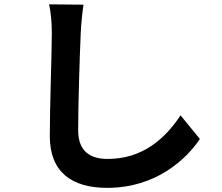

<svg xmlns="http://www.w3.org/2000/svg" viewBox="-20 -815 1040 900"><path d="M371.4 -793.1 210.1 -794.6C218.7 -755.4 222.9 -707.4 222.9 -659.6C222.9 -573.8 213.4 -311.1 213.4 -177.1C213.4 -6.3 318.9 65.6 482.7 65.6C710.8 65.6 852.8 -68 917 -163.5L826.4 -274.3C753.8 -165.2 649.2 -70 484.1 -70C406.4 -70 346.4 -103.1 346.4 -204.1C346.4 -328.2 353.6 -551.7 358.4 -659.6C360.2 -699.6 365.1 -751.1 371.4 -793.1Z"/></svg>

Font: Source Han Sans JP VF
Style: Regular
Weight: 250
Designer: Ryoko NISHIZUKA 西塚涼子 (kana, bopomofo & ideographs); Paul D. Hunt (Latin, Greek & Cyrillic); Sandoll Communications 산돌커뮤니
Foundry: Adobe
Version: Version 2.004;hotconv 1.0.118;makeotfexe 2.5.65603